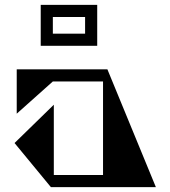

<svg xmlns="http://www.w3.org/2000/svg" viewBox="-20 -772 703 792"><path d="M148 -752H381V-583H148ZM331 -633V-702H198V-633ZM623 0H190L40 -182L202 -340V-50H405V-436H198L49 -303V-486H423Z"/></svg>

Font: Chokokutai
Style: Regular
Weight: 400
Designer: 108号,108go
Foundry: Font Zone 108
Version: Version 1.000; ttfautohint (v1.8.3)